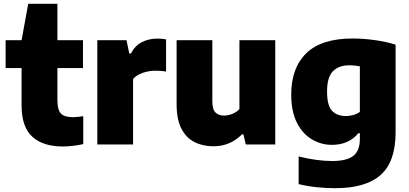

<svg xmlns="http://www.w3.org/2000/svg" viewBox="-20 -760 2154 1010"><path d="M310.5 10.5Q205.5 10.5 149.5 -41.2Q93.5 -93 93.5 -204.5V-402H9.5V-548.5H93.5L128.5 -740H282V-548.5H416.5V-402H282V-234Q282 -182 300.5 -162.8Q319 -143.5 363.5 -143.5Q375.5 -143.5 388.5 -145Q401.5 -146.5 418 -149V-2Q396 3 366.8 6.8Q337.5 10.5 310.5 10.5Z M492 0V-548.5H645.5L660 -478.5H668.5Q690 -520 726.5 -538.5Q763 -557 808.5 -557Q820.5 -557 832.5 -555.8Q844.5 -554.5 853.5 -553V-383.5Q840 -386 825 -387Q810 -388 797 -388Q763.5 -388 730.8 -376.8Q698 -365.5 680 -344.5V0Z M1102.5 9.5Q1046.5 9.5 1002.8 -12.8Q959 -35 934 -83.8Q909 -132.5 909 -212.5V-548.5H1097V-226Q1097 -184 1113.8 -168Q1130.5 -152 1158.5 -152Q1180 -152 1202.5 -161Q1225 -170 1239.5 -186.5V-548.5H1428V0H1273L1260.5 -53.5H1253Q1191 9.5 1102.5 9.5Z M1742.5 230Q1697 230 1647.8 225Q1598.5 220 1551 208.5V63Q1598.5 75 1643.5 81Q1688.5 87 1727 87Q1804.5 87 1838.8 59.8Q1873 32.5 1873 -29V-59H1864.5Q1841 -29.5 1806 -13.8Q1771 2 1726 2Q1669.5 2 1620.8 -26.8Q1572 -55.5 1542 -114.2Q1512 -173 1512 -263.5Q1512 -403 1591.5 -480.2Q1671 -557.5 1835 -557.5Q1891 -557.5 1952 -549Q2013 -540.5 2061 -525V-64.5Q2061 90.5 1982.5 160.2Q1904 230 1742.5 230ZM1800 -149.5Q1819 -149.5 1838.5 -155Q1858 -160.5 1873 -171.5V-411Q1861.5 -413 1847.5 -414.8Q1833.5 -416.5 1818 -416.5Q1761.5 -416.5 1731 -385Q1700.5 -353.5 1700.5 -279Q1700.5 -204 1727 -176.8Q1753.5 -149.5 1800 -149.5Z"/></svg>

Font: Encode Sans XBd
Style: Regular
Weight: 800
Designer: Multiple Designers
Foundry: Impallari Type
Version: Version 3.002; ttfautohint (v1.8.3) -l 8 -r 50 -G 200 -x 14 